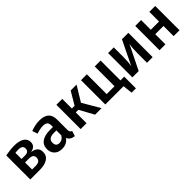

<svg xmlns="http://www.w3.org/2000/svg" viewBox="221 -1671 2956 2956"><g transform="rotate(-45 1699.5 -193.0)"><path d="M380 -289Q515 -274 515 -162Q515 -80 452.5 -40Q390 0 284 0H75V-523Q182 -544 268 -544Q371 -544 430 -507Q489 -470 489 -400Q489 -309 380 -289ZM267 -457Q240 -457 203 -452V-318H279Q362 -318 362 -389Q362 -457 267 -457ZM281 -89Q382 -89 382 -170Q382 -207 359 -224.5Q336 -242 283 -242H203V-89Z M1019 -140Q1019 -109 1028.5 -94.5Q1038 -80 1059 -72L1032 13Q944 5 915 -64Q863 15 757 15Q678 15 632 -30Q586 -75 586 -148Q586 -234 648.5 -279.5Q711 -325 827 -325H893V-355Q893 -406 869.5 -426.5Q846 -447 794 -447Q736 -447 654 -419L624 -506Q723 -544 816 -544Q1019 -544 1019 -362ZM791 -78Q856 -78 893 -143V-250H840Q716 -250 716 -158Q716 -78 791 -78Z M1612 -529 1462 -284 1627 0H1486L1357 -235H1300V0H1172V-529H1300V-320H1360L1483 -529Z M2135 -97H2217V158H2123L2106 0H1708V-529H1836V-98H2007V-529H2135Z M2739 -529V0H2616V-212Q2616 -327 2632 -399L2435 0H2298V-529H2422V-317Q2422 -203 2406 -131L2600 -529Z M3196 0V-221H3017V0H2889V-529H3017V-318H3196V-529H3324V0Z"/></g></svg>

Font: FiraGO Medium
Style: Regular
Weight: 500
Designer: bBox Type
Foundry: bBox Type GmbH
Version: Version 1.001;PS 001.001;hotconv 1.0.88;makeotf.lib2.5.64775